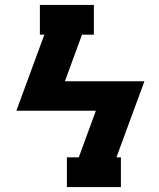

<svg xmlns="http://www.w3.org/2000/svg" viewBox="-20 -755 640 775"><path d="M250 0V-120H298L367 -308H46L159 -615H141V-735H359V-615H311L242 -427H563L450 -120H468V0Z"/></svg>

Font: Iosevka Etoile Heavy Oblique
Style: Regular
Weight: 900
Italic angle: -9°
Designer: Belleve Invis
Foundry: Belleve Invis
Version: Version 15.5.2; ttfautohint (v1.8.4)